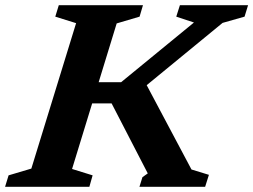

<svg xmlns="http://www.w3.org/2000/svg" viewBox="-44 -718 974 738"><path d="M692 -66.5 759 -46 744.5 0H492L503.5 -37L524 -51.5L385 -320.5H258.5L282.5 -402H421.5L701.5 -631.5L633.5 -654L647.5 -698H909.5L896 -654L811.5 -630L479.5 -357.5L500.5 -427ZM248.5 -629 168.5 -654 182 -698H505.5L492.5 -654L404.5 -628L233 -68.5L312 -44L299.5 0H-24.5L-11 -44L76.5 -70Z"/></svg>

Font: Newsreader 9pt SemiBold
Style: Italic
Weight: 600
Italic angle: -17°
Designer: Hugues Gentile
Foundry: Production Type
Version: Version 1.003